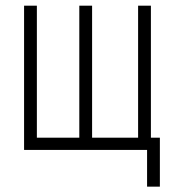

<svg xmlns="http://www.w3.org/2000/svg" viewBox="-20 -538 626 689"><path d="M66.4 0H507.8V131.8H553.7V-43.9H521.5V-517.6H475.6V-43.9H310.5V-517.6H264.6V-43.9H112.3V-517.6H66.4Z"/></svg>

Font: Cascadia Mono PL ExtraLight
Style: Regular
Weight: 200
Monospace: yes
Designer: Aaron Bell
Foundry: Saja Typeworks
Version: Version 2404.023